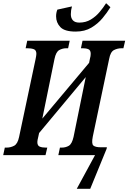

<svg xmlns="http://www.w3.org/2000/svg" viewBox="-38 -968 801 1198"><path d="M434 -771Q365 -771 338.5 -799Q312 -827 312 -866Q312 -889 320 -908L411 -928Q404 -904 404 -879Q404 -855 417 -841Q430 -827 457 -827Q497 -827 528.5 -846Q560 -865 583.5 -893Q607 -921 624 -948L651 -923Q631 -890 602 -855Q573 -820 532 -795.5Q491 -771 434 -771ZM441 210 555 0H326L336 -47H347Q372 -47 391.5 -58.5Q411 -70 421 -114L497 -487L206 -138L201 -115Q195 -92 195 -82Q195 -59 210 -53Q225 -47 247 -47H257L246 0H-18L-8 -47H3Q28 -47 50 -58.5Q72 -70 81 -113L184 -599Q186 -609 187.5 -618Q189 -627 189 -632Q189 -655 173 -661Q157 -667 132 -667H122L132 -714H397L387 -667H377Q352 -667 331.5 -655.5Q311 -644 302 -600L226 -228L518 -576L523 -601Q528 -618 528 -632Q528 -655 513.5 -661Q499 -667 478 -667H467L477 -714H743L732 -667H722Q695 -667 673 -655.5Q651 -644 643 -600L541 -116Q532 -71 544.5 -60Q557 -49 592 -49H629L627 -39L525 210Z"/></svg>

Font: Noto Serif ExtraCondensed SemiBold
Style: Italic
Weight: 600
Width: 2
Italic angle: -12°
Designer: Monotype Design Team
Foundry: Monotype Imaging Inc.
Version: Version 2.013